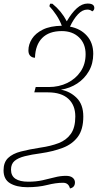

<svg xmlns="http://www.w3.org/2000/svg" viewBox="-34 -869 568 1081"><path d="M360 192Q352 160 321 160Q281 160 231.5 172.5Q182 185 120 185Q60 185 23 163Q-14 141 -14 90Q-14 45 11.5 20.5Q37 -4 83.5 -16Q130 -28 194 -38Q251 -46 295.5 -63Q340 -80 365 -115.5Q390 -151 390 -213Q390 -277 350.5 -313Q311 -349 236 -349H159L167 -379H240Q298 -379 345 -402Q392 -425 420 -466.5Q448 -508 448 -564Q448 -623 411 -658.5Q374 -694 314 -694Q242 -694 203.5 -655Q165 -616 163 -544Q147 -544 136.5 -554.5Q126 -565 126 -585Q126 -619 146 -650.5Q166 -682 207.5 -702.5Q249 -723 314 -724Q302 -756 283 -784.5Q264 -813 244 -834L248 -848H261Q312 -807 342 -749Q369 -796 398.5 -822.5Q428 -849 459 -849Q497 -849 497 -824Q497 -811 485 -805Q475 -815 457 -815Q430 -815 405 -788.5Q380 -762 360 -719Q419 -708 455 -668Q491 -628 491 -566Q491 -511 466.5 -468.5Q442 -426 401 -399Q360 -372 309 -364Q360 -355 397.5 -318Q435 -281 435 -213Q435 -140 404 -98.5Q373 -57 319 -36.5Q265 -16 196 -6Q143 1 105.5 10.5Q68 20 48 37Q28 54 28 86Q28 121 53 137.5Q78 154 125 154Q169 154 205 146Q241 138 273.5 129.5Q306 121 337 121Q362 121 375 131.5Q388 142 388 158Q388 186 360 192Z"/></svg>

Font: Noto Serif SemiCondensed ExtraLight
Style: Italic
Weight: 200
Width: 4
Italic angle: -12°
Designer: Monotype Design Team
Foundry: Monotype Imaging Inc.
Version: Version 2.013